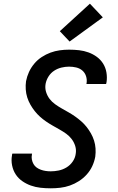

<svg xmlns="http://www.w3.org/2000/svg" viewBox="-20 -1012 640 1040"><path d="M255 8Q227 8 199.5 5Q172 2 147 -7Q122 -16 100.5 -31Q79 -46 65 -67.5Q51 -89 45.5 -116Q40 -143 45 -171Q45 -173 45.5 -175.5Q46 -178 47 -180H154Q153 -179 153 -178Q153 -177 153 -175Q150 -162 152.5 -148.5Q155 -135 161.5 -123.5Q168 -112 178.5 -104.5Q189 -97 201.5 -92.5Q214 -88 227.5 -86Q241 -84 255 -84Q276 -84 298 -88.5Q320 -93 340 -105Q360 -117 373.5 -136.5Q387 -156 390 -178Q394 -200 387.5 -221Q381 -242 368 -259Q355 -276 338 -288Q321 -300 302.5 -310.5Q284 -321 265.5 -331.5Q247 -342 229.5 -354Q212 -366 196.5 -380Q181 -394 168 -410.5Q155 -427 144.5 -445.5Q134 -464 127.5 -484.5Q121 -505 119.5 -527.5Q118 -550 121 -572Q126 -598 137 -622Q148 -646 165.5 -667Q183 -688 206 -703Q229 -718 253.5 -727Q278 -736 303.5 -739.5Q329 -743 354 -743Q382 -743 408.5 -740Q435 -737 459.5 -728Q484 -719 504.5 -704Q525 -689 538.5 -667.5Q552 -646 556.5 -619.5Q561 -593 557 -566Q556 -564 555.5 -561.5Q555 -559 555 -557H448Q448 -558 448.5 -559Q449 -560 449 -562Q452 -581 446 -599.5Q440 -618 426 -630Q412 -642 393 -646.5Q374 -651 354 -651Q334 -651 313 -646Q292 -641 273.5 -629Q255 -617 243 -598Q231 -579 227 -558Q223 -535 229.5 -514Q236 -493 248.5 -476.5Q261 -460 278.5 -447.5Q296 -435 314.5 -424.5Q333 -414 351.5 -403.5Q370 -393 387 -381Q404 -369 420 -355Q436 -341 449 -324.5Q462 -308 472.5 -289.5Q483 -271 489.5 -250.5Q496 -230 497.5 -208Q499 -186 496 -163Q491 -136 479.5 -111.5Q468 -87 449.5 -66.5Q431 -46 407.5 -31Q384 -16 358.5 -7Q333 2 306.5 5Q280 8 255 8ZM357 -787 304 -843 467 -992 537 -918Z"/></svg>

Font: Iosevka Curly SmBdExObl
Style: Regular
Weight: 600
Width: 7
Italic angle: -9°
Monospace: yes
Designer: Belleve Invis
Foundry: Belleve Invis
Version: Version 11.1.0; ttfautohint (v1.8.3)